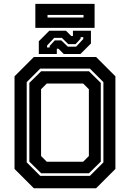

<svg xmlns="http://www.w3.org/2000/svg" viewBox="-20 -1004 693 1024"><path d="M160.5 0 57.5 -103V-597L160.5 -700H492.5L595.5 -597V-103L492.5 0ZM229.5 -141.5H423.5L454 -172V-528L423.5 -558.5H229.5L199 -528V-172ZM194.5 -66H459.5L531.5 -138V-566L459.5 -638H194.5L122.5 -566V-138ZM199.5 -80 136.5 -142V-562L199.5 -624H454.5L517.5 -562V-142L454.5 -80ZM187 -716V-784L243 -840H332L360 -812H369V-840H465V-772L409 -716H320L292 -744H283V-716ZM231 -751H245V-759L272 -788.5H307L342 -755H386L424 -796V-806H410V-798L383 -768.5H344L310 -802H269L231 -761ZM168.5 -855.5V-983.5H484.5V-855.5ZM233.5 -910.5H425.5V-924.5H233.5Z"/></svg>

Font: Tourney Thin
Style: Regular
Weight: 100
Designer: Tyler Finck
Foundry: Etcetera Type Co
Version: Version 1.015